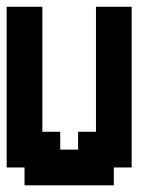

<svg xmlns="http://www.w3.org/2000/svg" viewBox="-20 -556 469 576"><path d="M375 -535.7V-53.6H321.4V0H53.6V-53.6H0V-535.7H107.1V-160.7H160.7V-107.1H214.3V-160.7H267.9V-535.7Z"/></svg>

Font: Jersey 10
Style: Regular
Weight: 400
Designer: Sarah Cadigan-Fried
Version: Version 1.000